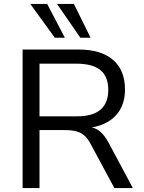

<svg xmlns="http://www.w3.org/2000/svg" viewBox="-20 -957 733 977"><path d="M95 0V-705H380Q494 -705 555 -652.5Q616 -600 616 -502Q616 -442 591 -399Q566 -356 519.5 -332Q473 -308 408 -304L415 -312L430 -311Q462 -309 486 -290.5Q510 -272 532 -232L656 0H562L442 -223Q427 -252 409 -267.5Q391 -283 367.5 -289Q344 -295 311 -295H181V0ZM181 -365H371Q452 -365 491.5 -399Q531 -433 531 -500Q531 -567 491 -600Q451 -633 369 -633H181ZM389 -765 270 -937H356L441 -765ZM259 -765 134 -937H220L310 -765Z"/></svg>

Font: Nunito Sans 10pt
Style: Regular
Weight: 400
Designer: Vernon Adams
Foundry: Vernon Adams
Version: Version 3.101;gftools[0.9.27]